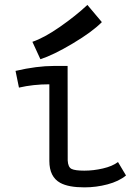

<svg xmlns="http://www.w3.org/2000/svg" viewBox="-20 -768 558 796"><path d="M114.3 -594.7Q162.6 -610.8 228.5 -656.7Q294.4 -702.6 342.3 -747.6L402.3 -676.3Q362.8 -636.2 282.2 -588.1Q201.7 -540 147.5 -522.5ZM203.6 -494.6H260.3Q260.3 -494.6 260.7 -102.5Q262.2 -74.7 276.9 -67.6Q291.5 -60.5 329.6 -60.5Q367.7 -60.5 406.7 -69.6Q445.8 -78.6 469.2 -96.2L502.4 -40.5Q472.7 -16.1 425.8 -3.7Q378.9 8.8 330.1 8.8Q264.2 8.8 230 -9.8Q184.6 -34.7 184.6 -100.6V-418.5Q117.7 -418.5 58.6 -404.8L44.4 -474.1Q132.8 -494.6 203.6 -494.6Z"/></svg>

Font: FantasqueSansM Nerd Font
Style: Regular
Weight: 400
Monospace: yes
Designer: Jany Belluz
Version: Version 1.8.0 ; ttfautohint (v1.8.2);Nerd Fonts 3.4.0